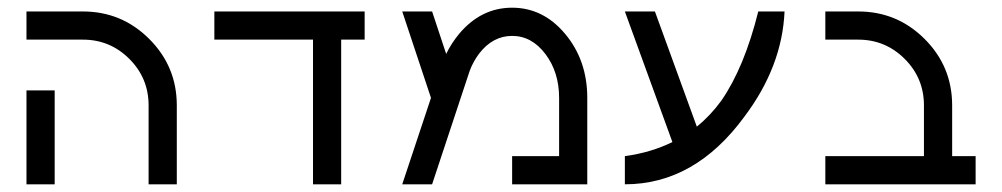

<svg xmlns="http://www.w3.org/2000/svg" viewBox="-20 -479 2604 499"><path d="M122.1 0H48.8V-244.1H122.1ZM439.5 -205.1V0H366.2V-205.1Q366.2 -275.9 316.2 -325.9Q266.1 -376 195.3 -376H48.8V-449.2H195.3Q296.4 -449.2 367.9 -377.7Q439.5 -306.2 439.5 -205.1Z M866.7 0H793.5V-376H537.1V-449.2H927.7V-376H866.7Z M1139.6 -338.9Q1152.8 -366.2 1172.9 -390.6Q1230 -459 1311 -459Q1392.1 -459 1449.2 -390.4Q1506.3 -321.8 1506.3 -224.6V0H1311V-73.2H1433.1V-224.6Q1433.1 -291.5 1397.5 -338.6Q1361.8 -385.7 1311 -385.7Q1260.3 -385.7 1224.6 -338.9Q1209.5 -318.4 1200.7 -294.9L1103 0H1025.4L1100.1 -224.6L1025.4 -449.2H1103Z M1791 -149.9Q1826.7 -178.7 1855 -217.8Q1914.6 -304.2 1950.7 -449.2H2019Q2012.7 -306.2 1915 -176.3Q1786.1 0 1604 0V-73.2Q1672.4 -82.5 1727.5 -109.9L1604 -449.2H1682.1Z M2454.6 -205.1V-73.2H2515.6V0H2125V-73.2H2381.3V-205.1Q2381.3 -275.9 2331.3 -325.9Q2281.2 -376 2210.4 -376H2125V-449.2H2210.4Q2311.5 -449.2 2383.1 -377.7Q2454.6 -306.2 2454.6 -205.1Z"/></svg>

Font: Catrinity
Style: Regular
Weight: 400
Designer: Alexander Lange
Foundry: High-Logic / Made with FontCreator
Version: Version 2.090;May 20, 2024;FontCreator 15.0.0.2974 64-bit